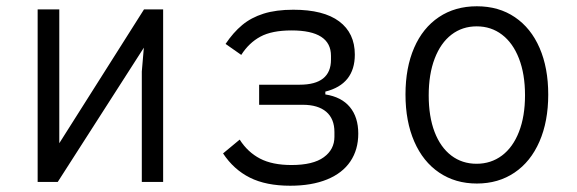

<svg xmlns="http://www.w3.org/2000/svg" viewBox="-20 -580 1840 612"><path d="M100 -550H169V-123.5L439 -550H500V0H432V-352L438.5 -428L164 0H100Z M691 -91 744 -135Q769.5 -95 808.8 -74.5Q848 -54 909 -54Q978 -54 1012 -78.8Q1046 -103.5 1046 -144V-159Q1046 -201.5 1019.8 -223.8Q993.5 -246 945 -246H806V-310H935Q1035 -310 1035 -390V-402Q1035 -483 909.5 -483Q846.5 -483 810 -463.2Q773.5 -443.5 749 -405L699 -440Q723.5 -476.5 752 -500.2Q780.5 -524 820.2 -536.5Q860 -549 915 -549Q1011.5 -549 1061.2 -511.8Q1111 -474.5 1111 -406Q1111 -311.5 1017 -288V-279Q1068.5 -271 1095.2 -238.8Q1122 -206.5 1122 -154Q1122 -103 1096.8 -65.5Q1071.5 -28 1022.5 -8Q973.5 12 905 12Q828 12 776.5 -13.8Q725 -39.5 691 -91Z M1272.5 -279Q1272.5 -364 1300 -427.5Q1327.5 -491 1379 -525.5Q1430.5 -560 1500 -560Q1570 -560 1621.2 -525.2Q1672.5 -490.5 1700 -427Q1727.5 -363.5 1727.5 -278.5Q1727.5 -193 1699.5 -128.8Q1671.5 -64.5 1620 -29.8Q1568.5 5 1500 5Q1431.5 5 1380 -29.8Q1328.5 -64.5 1300.5 -128.8Q1272.5 -193 1272.5 -279ZM1653.5 -276.5Q1653.5 -344 1634.2 -393.5Q1615 -443 1580.2 -469.5Q1545.5 -496 1499.5 -496Q1453.5 -496 1419 -469.5Q1384.5 -443 1365.5 -393.2Q1346.5 -343.5 1346.5 -276Q1346.5 -208.5 1365.2 -159.5Q1384 -110.5 1418.5 -84.2Q1453 -58 1499 -58Q1545 -58 1580 -84.2Q1615 -110.5 1634.2 -159.8Q1653.5 -209 1653.5 -276.5Z"/></svg>

Font: JuliaMono Light
Style: Regular
Weight: 300
Monospace: yes
Designer: cormullion
Foundry: corm
Version: Version 0.054; ttfautohint (v1.8.4)